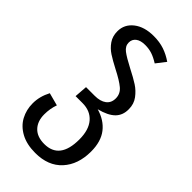

<svg xmlns="http://www.w3.org/2000/svg" viewBox="-293 -827 1117 1117"><g transform="rotate(45 265.5 -268.5)"><path d="M474 -20Q474 87 415 151.5Q356 216 250 216Q179 216 130.5 189.5Q82 163 58.5 119Q35 75 35 22Q35 -35 64 -90L143 -69Q128 -27 128 20Q128 76 159.5 109Q191 142 250 142Q376 142 376 -21Q376 -100 339.5 -142Q303 -184 239 -184H182L188 -264H259Q305 -264 331 -283.5Q357 -303 357 -340Q357 -378 327 -403Q297 -428 236 -459Q188 -484 158 -503.5Q128 -523 107.5 -552.5Q87 -582 87 -623Q87 -680 133.5 -716.5Q180 -753 257 -753Q305 -753 343.5 -740Q382 -727 418 -702L373 -644Q341 -664 315 -672.5Q289 -681 258 -681Q221 -681 200.5 -665.5Q180 -650 180 -623Q180 -594 207 -573.5Q234 -553 292 -523Q345 -496 376.5 -475.5Q408 -455 431.5 -423.5Q455 -392 455 -350Q456 -300 425 -269Q394 -238 327 -221Q397 -201 435.5 -151.5Q474 -102 474 -20Z"/></g></svg>

Font: FiraGO
Style: Regular
Weight: 400
Designer: bBox Type
Foundry: bBox Type GmbH
Version: Version 1.001;April 20, 2020;FontCreator 12.0.0.2555 64-bit